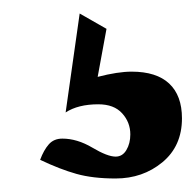

<svg xmlns="http://www.w3.org/2000/svg" viewBox="-20 -49 292 287"><path d="M252 127.9Q252 169.4 222.7 193.6Q193.4 217.8 152.8 217.8Q118.7 217.8 94.2 210.9Q69.8 204.1 40 189.9Q45.4 175.3 53 166.7Q60.5 158.2 73.2 158.2Q95.2 158.2 117.9 171.6Q140.6 185.1 152.8 185.1Q163.1 185.1 168.9 175.3Q174.8 165.5 174.8 151.9Q174.8 133.8 162.6 120.4Q150.4 106.9 127 106.9Q96.7 106.9 78.1 119.1L99.1 -28.8L139.2 -5.9L126 65.9Q156.2 58.1 176.8 58.1Q213.9 58.1 232.9 75.9Q252 93.8 252 127.9Z"/></svg>

Font: Lobster Two
Style: Bold
Weight: 700
Designer: Pablo Impallari
Foundry: Pablo Impallari. www.impallari.com
Version: Version 1.006